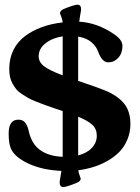

<svg xmlns="http://www.w3.org/2000/svg" viewBox="-20 -710 583 800"><path d="M98.6 -168.9Q109.9 -112.3 146 -85.7Q182.1 -59.1 241.2 -56.6V-71.3V-247.1Q227.5 -251.5 206.5 -258.8Q180.2 -268.1 165.8 -273.2Q151.4 -278.3 129.9 -286.9Q108.4 -295.4 97.2 -302Q85.9 -308.6 70.8 -318.4Q55.7 -328.1 47.9 -338.1Q40 -348.1 32.5 -361.3Q24.9 -374.5 21.7 -389.9Q18.6 -405.3 18.6 -423.8Q18.6 -466.8 35.9 -501.5Q53.2 -536.1 84 -559.3Q114.7 -582.5 154.3 -596.9Q193.8 -611.3 241.2 -616.7Q240.2 -627.9 235.1 -640.6Q230 -653.3 230 -654.8Q230 -666 246.6 -672.9Q289.1 -690.4 303.2 -690.4Q317.9 -690.4 317.9 -670.4Q317.9 -668 316.7 -661.4Q315.4 -654.8 313.5 -643.1Q311.5 -631.3 310.1 -619.6Q385.3 -615.7 457 -566.4Q490.2 -543.5 490.2 -518.6Q490.2 -488.3 472.9 -469.2Q455.6 -450.2 430.7 -450.2Q405.3 -450.2 388.7 -495.1Q381.3 -516.6 361.3 -533.9Q341.3 -551.3 305.7 -557.6V-549.3V-373L310.1 -371.6Q399.4 -341.3 422.9 -331.1Q488.8 -301.8 510.3 -257.8Q523.4 -230.5 523.4 -193.8Q523.4 -158.7 510.7 -128.4Q498 -98.1 477.1 -76.9Q456.1 -55.7 427.7 -39.6Q399.4 -23.4 369.1 -14.2Q338.9 -4.9 306.2 -0.5Q307.1 9.3 311.8 21Q316.4 32.7 316.4 34.2Q316.4 44.9 299.8 51.8Q257.3 69.3 243.7 69.3Q228.5 69.3 228.5 49.3Q228.5 46.9 229.5 40.8Q230.5 34.7 232.4 23.7Q234.4 12.7 235.8 2Q155.8 -1.5 98.6 -28.3Q41.5 -55.2 25.9 -89.8Q16.1 -110.8 16.1 -153.3Q16.1 -211.4 56.6 -211.4Q74.2 -211.4 83.7 -200.2Q93.3 -189 98.6 -168.9ZM141.1 -475.6Q141.1 -451.2 163.8 -433.8Q186.5 -416.5 241.2 -396V-558.6Q198.7 -552.2 169.9 -529.8Q141.1 -507.3 141.1 -475.6ZM383.3 -144.5Q383.3 -172.4 365 -189.7Q346.7 -207 305.7 -223.6V-62.5Q342.3 -71.8 362.8 -93.8Q383.3 -115.7 383.3 -144.5Z"/></svg>

Font: Cooper* SemiBold
Style: Regular
Weight: 600
Designer: Owen Earl
Foundry: indestructible type*
Version: Version 0.001